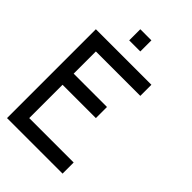

<svg xmlns="http://www.w3.org/2000/svg" viewBox="-194 -694 764 764"><g transform="rotate(45 187.5 -312.5)"><path d="M0 -437.5V-500H62.5V-437.5ZM62.5 -437.5V-500H125V-437.5ZM125 -437.5V-500H187.5V-437.5ZM187.5 -437.5V-500H250V-437.5ZM250 -437.5V-500H312.5V-437.5ZM0 -375V-437.5H62.5V-375ZM0 -312.5V-375H62.5V-312.5ZM0 -250V-312.5H62.5V-250ZM0 -187.5V-250H62.5V-187.5ZM0 -125V-187.5H62.5V-125ZM0 -62.5V-125H62.5V-62.5ZM0 0V-62.5H62.5V0ZM62.5 0V-62.5H125V0ZM125 0V-62.5H187.5V0ZM187.5 0V-62.5H250V0ZM250 0V-62.5H312.5V0ZM62.5 -250V-312.5H125V-250ZM125 -250V-312.5H187.5V-250ZM187.5 -250V-312.5H250V-250ZM125 -562.5V-625H187.5V-562.5Z"/></g></svg>

Font: AprilSans
Style: Regular
Weight: 400
Designer: typesprite
Version: Version 1.001;PS 001.001;hotconv 1.0.88;makeotf.lib2.5.64775